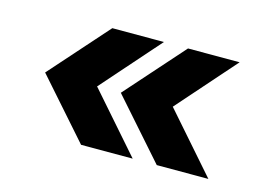

<svg xmlns="http://www.w3.org/2000/svg" viewBox="-58 -570 745 539"><g transform="rotate(15 315.0 -300.5)"><path d="M210 -130.5 60 -300.5 210 -469.5H360L211 -300.5L360 -130.5ZM430 -130.5 280 -300.5 430 -469.5H580L431 -300.5L580 -130.5Z"/></g></svg>

Font: Urbanist Black
Style: Regular
Weight: 900
Designer: Corey Hu
Foundry: Corey Hu
Version: Version 1.330; ttfautohint (v1.8.4.7-5d5b)